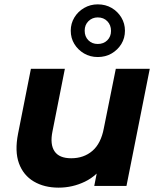

<svg xmlns="http://www.w3.org/2000/svg" viewBox="-20 -854 727 882"><path d="M249 8Q183 8 135 -20.5Q87 -49 67 -104Q47 -159 63 -240L122 -538H278L221 -250Q209 -191 230.5 -159Q252 -127 307 -127Q365 -127 404.5 -161Q444 -195 457 -265L512 -538H668L561 0H413L443 -152L465 -106Q427 -47 370 -19.5Q313 8 249 8ZM429 -592Q394 -592 366 -608.5Q338 -625 321.5 -652Q305 -679 305 -713Q305 -746 321.5 -773.5Q338 -801 366.5 -817.5Q395 -834 429 -834Q465 -834 493 -817.5Q521 -801 537.5 -773.5Q554 -746 554 -713Q554 -679 537.5 -652Q521 -625 493 -608.5Q465 -592 429 -592ZM429 -652Q456 -652 473 -669Q490 -686 490 -712Q490 -739 473 -756.5Q456 -774 429 -774Q404 -774 386.5 -757Q369 -740 369 -713Q369 -686 386 -669Q403 -652 429 -652Z"/></svg>

Font: MOST Montserrat
Style: Bold Italic
Weight: 700
Italic angle: -11.3°
Designer: Julieta Ulanovsky
Foundry: Julieta Ulanovsky
Version: Version 8.000;March 11, 2024;FontCreator 15.0.0.2926 64-bit